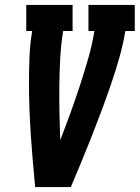

<svg xmlns="http://www.w3.org/2000/svg" viewBox="-20 -755 564 775"><path d="M122 0Q117 -52 112.5 -104Q108 -156 104.5 -208Q101 -260 99 -312.5Q97 -365 97 -417.5Q97 -470 99 -523.5Q101 -577 110 -630H86V-735H273V-630H235Q226 -575 223 -519Q220 -463 219.5 -408Q219 -353 220 -298.5Q221 -244 223 -189Q244 -243 264 -298Q284 -353 302 -408Q320 -463 336 -518.5Q352 -574 361 -630H337V-735H524V-630H486Q477 -576 462 -523Q447 -470 429 -417.5Q411 -365 391.5 -312.5Q372 -260 351.5 -208Q331 -156 309.5 -104Q288 -52 266 0Z"/></svg>

Font: Iosevka Curly Slab XBdObl
Style: Regular
Weight: 800
Italic angle: -9°
Monospace: yes
Designer: Belleve Invis
Foundry: Belleve Invis
Version: Version 11.1.0; ttfautohint (v1.8.3)